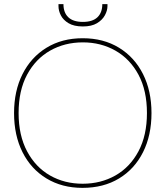

<svg xmlns="http://www.w3.org/2000/svg" viewBox="-20 -897 801 929"><path d="M379 12Q280 12 205 -33.5Q130 -79 89 -160.5Q48 -242 48 -350Q48 -457 89 -538.5Q130 -620 205 -666Q280 -712 380 -712Q481 -712 556 -666Q631 -620 672 -538.5Q713 -457 713 -350Q713 -242 672 -160.5Q631 -79 556 -33.5Q481 12 379 12ZM380 -8Q468 -8 538.5 -48Q609 -88 650 -165Q691 -242 691 -350Q691 -459 650 -535.5Q609 -612 538.5 -652Q468 -692 381 -692Q293 -692 222.5 -652Q152 -612 111 -535.5Q70 -459 70 -350Q70 -242 111 -165Q152 -88 222 -48Q292 -8 380 -8ZM381 -769Q338 -769 312 -784.5Q286 -800 274.5 -822.5Q263 -845 263 -867V-877H287Q287 -836 310.5 -813.5Q334 -791 381 -791Q428 -791 451.5 -813.5Q475 -836 475 -877H500V-868Q500 -846 487.5 -823Q475 -800 449 -784.5Q423 -769 381 -769Z"/></svg>

Font: DM Sans 17pt Thin
Style: Regular
Weight: 250
Version: Version 4.004;gftools[0.9.30]